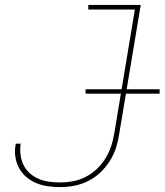

<svg xmlns="http://www.w3.org/2000/svg" viewBox="-20 -755 671 783"><path d="M226 8Q200 8 175 4.5Q150 1 127.5 -8.5Q105 -18 87 -33.5Q69 -49 57.5 -70Q46 -91 42.5 -116.5Q39 -142 44 -167Q44 -167 44 -167.5Q44 -168 44 -169H65Q65 -168 64.5 -168Q64 -168 64 -167Q61 -145 64 -122.5Q67 -100 76.5 -81Q86 -62 102 -48Q118 -34 138 -25.5Q158 -17 180.5 -14Q203 -11 226 -11Q252 -11 278.5 -16Q305 -21 330 -34Q355 -47 375.5 -66.5Q396 -86 410.5 -110Q425 -134 433.5 -159.5Q442 -185 446 -211L530 -716H340V-735H554L466 -208Q462 -180 453 -152Q444 -124 427.5 -98Q411 -72 388.5 -51Q366 -30 339 -16.5Q312 -3 283 2.5Q254 8 226 8ZM329 -373V-391H631V-373Z"/></svg>

Font: Iosevka Curly ThExObl
Style: Regular
Weight: 100
Width: 7
Italic angle: -9°
Monospace: yes
Designer: Belleve Invis
Foundry: Belleve Invis
Version: Version 11.1.0; ttfautohint (v1.8.3)